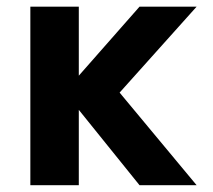

<svg xmlns="http://www.w3.org/2000/svg" viewBox="-20 -543 626 565"><path d="M211.9 -320.3 390.6 -523.4H558.6L332 -270.5L558.6 2H390.6L211.9 -219.7V2H69.3V-523.4H211.9Z"/></svg>

Font: Nasu
Style: Bold
Weight: 700
Designer: Ryoko NISHIZUKA (kana &amp; ideographs); Paul D. Hunt (Latin, Greek &amp; Cyrillic); Wenlong ZHANG (bopomofo); Sandoll C
Version: Version 2014.1215